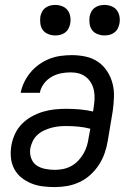

<svg xmlns="http://www.w3.org/2000/svg" viewBox="-20 -752 540 780"><path d="M203 8Q178 8 153.5 5Q129 2 107 -7Q85 -16 67 -30.5Q49 -45 38 -65.5Q27 -86 24.5 -110.5Q22 -135 26 -160Q30 -184 40.5 -207Q51 -230 68.5 -248Q86 -266 108.5 -278.5Q131 -291 154.5 -298Q178 -305 202 -307.5Q226 -310 249 -310Q277 -310 304.5 -307.5Q332 -305 358 -299L360 -312Q363 -330 364 -347.5Q365 -365 362 -382Q359 -399 351 -413.5Q343 -428 330 -438.5Q317 -449 301 -453.5Q285 -458 267 -458Q247 -458 227 -454Q207 -450 189 -439.5Q171 -429 158 -411.5Q145 -394 142 -375H64Q68 -397 78.5 -418.5Q89 -440 104.5 -458.5Q120 -477 140 -491Q160 -505 182 -513.5Q204 -522 227 -525Q250 -528 272 -528Q301 -528 328.5 -522Q356 -516 378 -501Q400 -486 415 -463Q430 -440 437 -413.5Q444 -387 443 -358.5Q442 -330 438 -301L418 -181Q414 -156 405.5 -131Q397 -106 382.5 -83.5Q368 -61 348 -42.5Q328 -24 303.5 -12.5Q279 -1 253.5 3.5Q228 8 203 8ZM203 -62Q220 -62 237 -65.5Q254 -69 269.5 -77.5Q285 -86 297.5 -99Q310 -112 319 -127.5Q328 -143 333 -159.5Q338 -176 340 -192L347 -229Q324 -235 299 -237.5Q274 -240 249 -240Q234 -240 219 -238.5Q204 -237 189 -233Q174 -229 159 -222Q144 -215 132 -204Q120 -193 113 -178.5Q106 -164 103 -149Q100 -129 106.5 -110Q113 -91 128 -80.5Q143 -70 163 -66Q183 -62 203 -62ZM404 -608Q390 -608 376 -613.5Q362 -619 354 -630Q346 -641 344 -655.5Q342 -670 344 -685Q346 -695 351 -704.5Q356 -714 365 -720.5Q374 -727 384 -729.5Q394 -732 405 -732Q419 -732 433 -726.5Q447 -721 455 -710Q463 -699 465.5 -684.5Q468 -670 465 -655Q463 -645 458 -635.5Q453 -626 444 -619.5Q435 -613 425 -610.5Q415 -608 404 -608ZM204 -608Q190 -608 176 -613.5Q162 -619 154 -630Q146 -641 144 -655.5Q142 -670 144 -685Q146 -695 151 -704.5Q156 -714 165 -720.5Q174 -727 184 -729.5Q194 -732 205 -732Q219 -732 233 -726.5Q247 -721 255 -710Q263 -699 265.5 -684.5Q268 -670 265 -655Q263 -645 258 -635.5Q253 -626 244 -619.5Q235 -613 225 -610.5Q215 -608 204 -608Z"/></svg>

Font: Iosevka
Style: Italic
Weight: 400
Italic angle: -9°
Monospace: yes
Designer: Belleve Invis
Foundry: Belleve Invis
Version: Version 32.5.0; ttfautohint (v1.8.4)